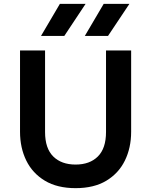

<svg xmlns="http://www.w3.org/2000/svg" viewBox="-20 -962 785 997"><path d="M372.5 15Q277.5 15 213.2 -23.5Q149 -62 116.5 -128.2Q84 -194.5 84 -278V-700H214V-276.5Q214 -191.5 256.5 -149.5Q299 -107.5 372.5 -107.5Q446 -107.5 488.2 -149.5Q530.5 -191.5 530.5 -276.5V-700H661V-278Q661 -194.5 628.5 -128.2Q596 -62 532 -23.5Q468 15 372.5 15ZM420.5 -775.5 518.5 -942H652L541 -775.5ZM193 -775.5 291 -942H424.5L314 -775.5Z"/></svg>

Font: Geologica Medium
Style: Regular
Weight: 500
Designer: Sindre Bremnes, Frode Helland
Foundry: Monokrom Skriftforlag AS
Version: Version 1.010;gftools[0.9.28]